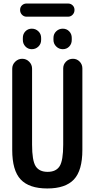

<svg xmlns="http://www.w3.org/2000/svg" viewBox="-20 -1066 540 1096"><path d="M368.2 -970.7H131.8Q116.2 -970.7 105.5 -981.9Q94.7 -993.2 94.7 -1009.3Q94.7 -1025.4 105.5 -1035.6Q116.2 -1045.9 131.8 -1045.9H368.2Q383.8 -1045.9 394.5 -1035.6Q405.3 -1025.4 405.3 -1009.3Q405.3 -993.2 394.5 -981.9Q383.8 -970.7 368.2 -970.7ZM285.2 -849.6Q285.2 -872.1 300.8 -887.2Q316.4 -902.3 338.4 -902.3Q360.4 -902.3 375 -887.2Q389.6 -872.1 389.6 -849.6V-837.9Q389.6 -815.4 375 -800.3Q360.4 -785.2 338.4 -785.2Q316.4 -785.2 300.8 -800.8Q285.2 -816.4 285.2 -837.9ZM110.4 -849.6Q110.4 -872.1 125 -887.2Q139.6 -902.3 161.6 -902.3Q183.6 -902.3 199.2 -887.2Q214.8 -872.1 214.8 -849.6V-837.9Q214.8 -815.4 199.2 -800.3Q183.6 -785.2 161.6 -785.2Q139.6 -785.2 125 -800.8Q110.4 -816.4 110.4 -837.9ZM49.8 -210V-673.8Q49.8 -697.3 66.9 -713.9Q84 -730.5 106.9 -730.5Q129.9 -730.5 146.5 -713.9Q163.1 -697.3 163.1 -673.8V-240.2Q163.1 -149.4 183.6 -117.2Q204.1 -85 252 -85Q299.8 -85 320.3 -117.2Q340.8 -149.4 340.8 -240.2V-675.8Q340.8 -698.2 356.9 -714.4Q373 -730.5 396.5 -730.5Q418.9 -730.5 434.6 -714.4Q450.2 -698.2 450.2 -675.8V-210Q450.2 -92.8 401.9 -41.5Q353.5 9.8 250 9.8Q146.5 9.8 98.1 -41.5Q49.8 -92.8 49.8 -210Z"/></svg>

Font: Rounded-X Mgen+ 2m medium
Style: Regular
Weight: 500
Designer: [Source Han Sans]
Ryoko NISHIZUKA  (kana & ideographs); Paul D. Hunt (Latin, Greek & Cyrillic); Wenlong ZHANG  (bopomofo
Version: Version 1.059.20150602